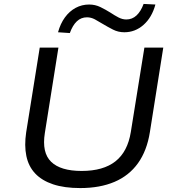

<svg xmlns="http://www.w3.org/2000/svg" viewBox="-20 -947 886 976"><path d="M388 9Q307 9 250 -10Q193 -29 159 -65Q125 -101 114 -154Q103 -207 113 -274L182 -705H277L208 -271Q192 -171 240 -124.5Q288 -78 395 -78Q505 -78 567 -127Q629 -176 645 -276L714 -705H810L742 -276Q727 -181 681.5 -117.5Q636 -54 562 -22.5Q488 9 388 9ZM335 -779 275 -783Q287 -827 310 -858.5Q333 -890 364.5 -907Q396 -924 433 -924Q464 -924 490.5 -911Q517 -898 541 -883Q562 -869 582 -858.5Q602 -848 622 -848Q652 -848 674 -868.5Q696 -889 710 -927L770 -924Q752 -858 709.5 -820.5Q667 -783 612 -783Q581 -783 554.5 -796.5Q528 -810 503 -825Q482 -838 462.5 -848.5Q443 -859 422 -859Q392 -859 370.5 -838.5Q349 -818 335 -779Z"/></svg>

Font: Nunito Sans 7pt SemiExpanded
Style: Italic
Weight: 400
Width: 6
Italic angle: -9°
Designer: Vernon Adams
Foundry: Vernon Adams
Version: Version 3.101;gftools[0.9.27]